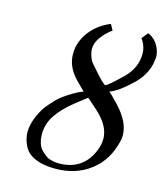

<svg xmlns="http://www.w3.org/2000/svg" viewBox="-102 -724 718 824"><g transform="rotate(15 257.0 -311.5)"><path d="M228 -4.9Q291 -4.9 331.1 -39.1Q354.5 -58.6 370.4 -92Q386.2 -125.5 386.2 -155.8Q386.2 -212.9 325.2 -268.1L277.8 -310.1L229 -272Q181.6 -234.9 153.8 -195.1Q126 -155.3 126 -106.9Q126 -99.6 127.9 -84Q133.8 -54.2 147 -41Q168.9 -19 182.1 -13.2Q206.1 -4.9 228 -4.9ZM432.1 -616.2 455.1 -644Q469.2 -638.2 483.9 -625Q497.6 -611.3 505.9 -591.8Q514.2 -572.3 514.2 -553.2Q514.2 -548.3 509.8 -521Q496.6 -468.3 455.1 -428.2Q393.6 -369.6 357.9 -358.9Q365.2 -355 403.8 -314Q462.9 -250.5 462.9 -192.9Q462.9 -178.7 460 -167Q439.9 -78.6 375.5 -28.8Q311 21 219.2 21Q139.2 21 99.1 -13.2Q83 -27.8 73.5 -52.7Q64 -77.6 64 -101.1Q64 -147.5 97.2 -205.1Q104 -218.8 138.2 -255.9Q153.8 -274.4 191.2 -298.6Q228.5 -322.8 252 -330.1L211.9 -370.1Q166 -418 166 -474.1Q166 -491.2 168.9 -507.8Q180.2 -553.7 212.6 -588.6Q245.1 -623.5 290 -641.1L304.2 -615.2Q277.8 -596.7 258.3 -570.3Q238.8 -543.9 238.8 -517.1Q238.8 -502 245.4 -483.2Q252 -464.4 261.2 -455.1L293 -418.9Q316.9 -391.6 334 -379.9Q350.1 -387.7 405.8 -441.9Q454.1 -490.2 454.1 -551.8Q454.1 -586.4 432.1 -616.2Z"/></g></svg>

Font: Common Serif
Style: Italic
Weight: 400
Italic angle: -12°
Designer: Philipp H. Poll, Khaled Hosny
Foundry: Stefan Peev, Context Ltd.
Version: Version 1.026